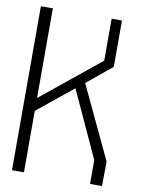

<svg xmlns="http://www.w3.org/2000/svg" viewBox="-88 -851 676 911"><g transform="rotate(10 250.0 -395.0)"><path d="M469.2 -118.2 467.8 0H410.2V-115.2L263.2 -435.1L91.8 -295.9V0H34.2V-790H91.8V-357.9L375 -587.9V-790H424.8V-566.9L304.2 -467.8Z"/></g></svg>

Font: Steps Mono
Style: Regular
Weight: 400
Width: 3
Version: Version 1.000;PS 001.000;hotconv 1.0.70;makeotf.lib2.5.58329